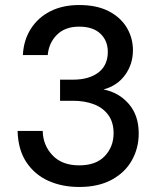

<svg xmlns="http://www.w3.org/2000/svg" viewBox="-20 -732 634 764"><path d="M295 12Q227 12 172.5 -12.5Q118 -37 85 -86.5Q52 -136 50 -211H150Q151 -154 189 -114Q227 -74 295 -74Q362 -74 397 -111Q432 -148 432 -202Q432 -246 410.5 -275Q389 -304 352.5 -317.5Q316 -331 271 -331H219V-415H271Q334 -415 371.5 -443.5Q409 -472 409 -526Q409 -570 379.5 -598Q350 -626 295 -626Q239 -626 206.5 -593.5Q174 -561 170 -513H71Q74 -572 102.5 -617Q131 -662 180 -687Q229 -712 295 -712Q365 -712 412.5 -687.5Q460 -663 484.5 -622Q509 -581 509 -532Q509 -477 478 -434Q447 -391 392 -376Q453 -364 492.5 -318.5Q532 -273 532 -201Q532 -143 505 -94.5Q478 -46 425 -17Q372 12 295 12Z"/></svg>

Font: DM Sans Medium
Style: Regular
Weight: 500
Designer: Colophon Foundry, Jonny Pinhorn
Foundry: Colophon Foundry
Version: Version 4.004; ttfautohint (v1.8.4.7-5d5b)